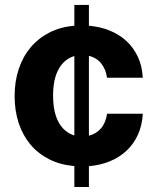

<svg xmlns="http://www.w3.org/2000/svg" viewBox="-20 -747 627 767"><path d="M277 -644.2V-727.3H335.2V-644.2Q380.3 -640.3 418.5 -624.8Q456.7 -609.4 485.3 -582.9Q513.8 -556.5 530.9 -519.7Q547.9 -483 550.4 -436.4H407.7Q402.7 -470.9 384.1 -493.8Q365.4 -516.7 335.2 -524.1V-204.9Q364 -212 383.2 -234Q402.3 -256 407.7 -292.6H550.4Q547.9 -245.7 530.9 -208.6Q513.8 -171.5 485.4 -144.9Q457 -118.3 418.7 -102.6Q380.3 -87 335.2 -83.1V0H277V-83.5Q220.9 -88.4 176.5 -110.8Q132.1 -133.2 101.4 -169.9Q70.7 -206.7 54.5 -255.9Q38.4 -305 38.4 -363.3Q38.4 -421.9 54.9 -471.4Q71.4 -521 102.3 -557.7Q133.2 -594.5 177.4 -617Q221.6 -639.6 277 -644.2ZM192.1 -365.4Q192.1 -297.9 214.7 -257.8Q237.2 -217.7 277 -206V-523.1Q237.2 -511.4 214.7 -471.6Q192.1 -431.8 192.1 -365.4Z"/></svg>

Font: Inter P
Style: Bold
Weight: 700
Designer: Rasmus Andersson
Foundry: rsms
Version: Version 3.018;git-588b23468